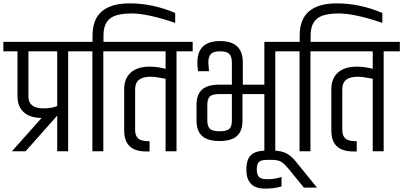

<svg xmlns="http://www.w3.org/2000/svg" viewBox="-44 -899 2396 1141"><path d="M-24 -650H457V-594H361V0H296V-212L108 0H27L203 -198Q132 -199 96 -233Q60 -267 60 -327V-594H-24ZM125 -594V-326Q125 -255 214 -255Q264 -255 296 -269V-594Z M506 -650V-689Q506 -879 727 -879Q863 -879 997 -822V-763Q833 -819 739 -819Q645 -819 608 -787.5Q571 -756 571 -688V-650H666V-594H570V0H505V-594H409V-650Z M694 -370Q694 -432 733 -467.5Q772 -503 846 -503Q892 -503 940 -490V-594H618V-650H1101V-594H1005V0H940V-431Q880 -443 850 -443Q759 -443 759 -369V-126Q759 -92 778 -75.5Q797 -59 845 -60V1H824Q694 1 694 -123Z M1334 -396V-527Q1334 -561 1319.5 -577.5Q1305 -594 1264 -594Q1223 -594 1208.5 -577.5Q1194 -561 1194 -527L1198 -476H1133Q1129 -505 1129 -528Q1129 -655 1264 -655Q1399 -655 1399 -528V-396H1527V-650H1688V-594H1592V0H1527V-340H1397V-182Q1397 -121 1364.5 -91Q1332 -61 1261 -61Q1190 -61 1157 -91Q1124 -121 1124 -182V-277Q1124 -337 1156.5 -366.5Q1189 -396 1261 -396ZM1334 -183V-340H1261Q1217 -340 1202.5 -325Q1188 -310 1188 -276V-183Q1188 -150 1202.5 -134.5Q1217 -119 1261 -119Q1305 -119 1319.5 -134Q1334 -149 1334 -183Z M1629 153V209Q1584 222 1531 222Q1420 222 1420 109Q1420 49 1447.5 22.5Q1475 -4 1540 -4H1574Q1625 -4 1655.5 11Q1686 26 1714 61L1840 216H1762L1673 107Q1646 74 1627 62.5Q1608 51 1571 51H1546Q1506 51 1494 64Q1482 77 1482 107.5Q1482 138 1494.5 152Q1507 166 1544 166Q1589 166 1624 154Q1628 153 1629 153Z M1737 -650V-689Q1737 -879 1958 -879Q2094 -879 2228 -822V-763Q2064 -819 1970 -819Q1876 -819 1839 -787.5Q1802 -756 1802 -688V-650H1897V-594H1801V0H1736V-594H1640V-650Z M1925 -370Q1925 -432 1964 -467.5Q2003 -503 2077 -503Q2123 -503 2171 -490V-594H1849V-650H2332V-594H2236V0H2171V-431Q2111 -443 2081 -443Q1990 -443 1990 -369V-126Q1990 -92 2009 -75.5Q2028 -59 2076 -60V1H2055Q1925 1 1925 -123Z"/></svg>

Font: Khand
Style: Regular
Weight: 400
Designer: Devanagari: Sanchit Sawaria, Jyotish Sonowal; Latin: Satya Rajpurohit
Foundry: Indian Type Foundry
Version: Version 1.101;PS 1.0;hotconv 1.0.78;makeotf.lib2.5.61930; tt